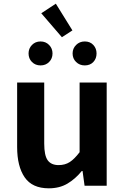

<svg xmlns="http://www.w3.org/2000/svg" viewBox="-20 -1008 677 1042"><path d="M245 14Q155 14 114 -45.5Q73 -105 73 -210V-560H220V-229Q220 -164 239 -138Q258 -112 298 -112Q333 -112 358.5 -128.5Q384 -145 412 -182V-560H559V0H439L428 -80H424Q389 -37 346 -11.5Q303 14 245 14ZM316 -806 204 -936 283 -988 373 -843ZM200 -653Q172 -653 153.5 -671.5Q135 -690 135 -718Q135 -745 153.5 -764Q172 -783 200 -783Q228 -783 246.5 -764Q265 -745 265 -718Q265 -690 246.5 -671.5Q228 -653 200 -653ZM440 -653Q412 -653 393 -671.5Q374 -690 374 -718Q374 -745 393 -764Q412 -783 440 -783Q469 -783 486.5 -764Q504 -745 504 -718Q504 -690 486.5 -671.5Q469 -653 440 -653Z"/></svg>

Font: Source Han Sans CN Bold
Style: Bold
Weight: 700
Designer: Ryoko NISHIZUKA 西塚涼子 (kana & ideographs); Paul D. Hunt (Latin, Greek & Cyrillic); Wenlong ZHANG 张文龙 (bopomofo); Sandoll 
Foundry: Adobe Systems Incorporated
Version: Version 1.00;May 30, 2023;FontCreator 11.5.0.2422 32-bit